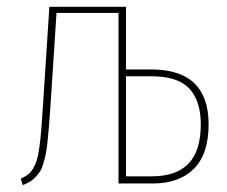

<svg xmlns="http://www.w3.org/2000/svg" viewBox="-20 -539 668 564"><path d="M423.8 -335Q592.8 -335 592.8 -173.8Q592.8 -86.9 549.8 -43.5Q506.8 0 428.2 0H328.1V-501H146L127.9 -223.1Q125.5 -187.5 123.8 -167.5Q122.1 -147.5 119.6 -123.3Q117.2 -99.1 114.5 -86.7Q111.8 -74.2 107.4 -59.1Q103 -43.9 98.1 -36.4Q93.3 -28.8 85.4 -20Q77.6 -11.2 68.6 -5.9Q59.6 -0.5 46.9 4.9L41 -14.2Q53.7 -20 62.3 -26.4Q70.8 -32.7 77.6 -44.7Q84.5 -56.6 88.4 -69.3Q92.3 -82 95.7 -106.9Q99.1 -131.8 101.1 -156.7Q103 -181.6 106 -225.1L125 -519H350.1V-335ZM425.8 -21Q497.6 -21 533.7 -58.3Q569.8 -95.7 569.8 -173.8Q569.8 -242.7 536.1 -278.8Q502.4 -314.9 424.8 -314.9H350.1V-21Z"/></svg>

Font: Fira Sans Compressed Thin
Style: Regular
Weight: 100
Width: 1
Designer: Carrois Corporate & Edenspiekermann AG
Foundry: Carrois Corporate GbR & Edenspiekermann AG
Version: Version 4.203;PS 004.203;hotconv 1.0.88;makeotf.lib2.5.64775